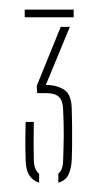

<svg xmlns="http://www.w3.org/2000/svg" viewBox="-20 -820 206 400"><path d="M101.5 -439.5V-458.5Q111 -465.5 111.5 -485Q112.5 -511.5 112.8 -537.5Q113 -563.5 111.5 -592Q111 -610 103 -618Q95 -626 75.5 -626H57.5L56.5 -641L106.5 -764H125.5L75.5 -643Q98 -643 113.5 -633.2Q129 -623.5 129.5 -592Q130 -575 130.2 -555.2Q130.5 -535.5 130.2 -517.2Q130 -499 129.5 -487Q128.5 -468.5 122.5 -456Q116.5 -443.5 101.5 -439.5ZM61.5 -439.5Q48.5 -443.5 41.2 -454.5Q34 -465.5 33.5 -486Q33 -499.5 32.8 -510.2Q32.5 -521 32.8 -533.8Q33 -546.5 33.5 -566H50.5Q50 -542 50 -521.8Q50 -501.5 50.5 -485Q51.5 -465.5 61.5 -458ZM31.5 -784V-800H133.5V-784Z"/></svg>

Font: Big Shoulders Stencil Thin
Style: Regular
Weight: 100
Designer: Patric King
Foundry: XO Type Co
Version: Version 2.001